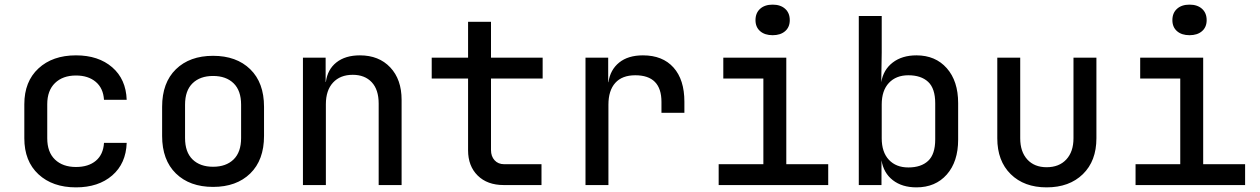

<svg xmlns="http://www.w3.org/2000/svg" viewBox="-20 -799 5440 829"><path d="M308 10Q207 10 146 -46.5Q85 -103 85 -202V-349Q85 -447 146 -503.5Q207 -560 308 -560Q405 -560 464.5 -508.5Q524 -457 527 -368H429Q426 -418 393.5 -445.5Q361 -473 308 -473Q251 -473 217.5 -440.5Q184 -408 184 -349V-202Q184 -142 217.5 -110Q251 -78 308 -78Q362 -78 394 -105Q426 -132 429 -182H527Q524 -93 464.5 -41.5Q405 10 308 10Z M900 8Q799 8 739.5 -50Q680 -108 680 -212V-338Q680 -442 739.5 -500Q799 -558 900 -558Q1001 -558 1060.5 -500Q1120 -442 1120 -338V-212Q1120 -108 1060.5 -50Q1001 8 900 8ZM900 -79Q956 -79 988.5 -110.5Q1021 -142 1021 -203V-347Q1021 -408 988.5 -439.5Q956 -471 900 -471Q844 -471 811.5 -439.5Q779 -408 779 -347V-203Q779 -142 811.5 -110.5Q844 -79 900 -79Z M1288 0V-550H1386V-445H1387Q1394 -499 1432.5 -529.5Q1471 -560 1534 -560Q1616 -560 1665 -508Q1714 -456 1714 -368V0H1615V-352Q1615 -412 1585 -444Q1555 -476 1503 -476Q1449 -476 1418 -442.5Q1387 -409 1387 -349V0Z M2155 0Q2084 0 2042.5 -41Q2001 -82 2001 -150V-460H1844V-550H2001V-705H2100V-550H2323V-460H2100V-151Q2100 -124 2115.5 -107Q2131 -90 2157 -90H2318V0Z M2508 0V-550H2606V-444H2607Q2615 -498 2653.5 -529Q2692 -560 2756 -560Q2841 -560 2888 -507.5Q2935 -455 2935 -360V-312H2836V-359Q2836 -474 2723 -474Q2666 -474 2636.5 -441Q2607 -408 2607 -347V0Z M3083 0V-90H3276V-460H3103V-550H3375V-90H3556V0ZM3316 -647Q3282 -647 3262 -664.5Q3242 -682 3242 -712Q3242 -743 3262 -761Q3282 -779 3316 -779Q3350 -779 3370 -761Q3390 -743 3390 -712Q3390 -682 3370 -664.5Q3350 -647 3316 -647Z M3937 10Q3875 10 3835 -21Q3795 -52 3786 -107V0H3688V-730H3787V-572L3785 -444Q3794 -498 3834.5 -529Q3875 -560 3937 -560Q4019 -560 4068 -504.5Q4117 -449 4117 -354V-196Q4117 -101 4068 -45.5Q4019 10 3937 10ZM3902 -76Q3957 -76 3987.5 -104.5Q4018 -133 4018 -197V-353Q4018 -417 3987.5 -445.5Q3957 -474 3902 -474Q3849 -474 3818 -441Q3787 -408 3787 -348V-202Q3787 -142 3818 -109Q3849 -76 3902 -76Z M4499 10Q4402 10 4344 -47Q4286 -104 4286 -202V-550H4385V-202Q4385 -144 4415.5 -110.5Q4446 -77 4499 -77Q4553 -77 4584 -110.5Q4615 -144 4615 -202V-550H4714V-202Q4714 -104 4655.5 -47Q4597 10 4499 10Z M4883 0V-90H5076V-460H4903V-550H5175V-90H5356V0ZM5116 -647Q5082 -647 5062 -664.5Q5042 -682 5042 -712Q5042 -743 5062 -761Q5082 -779 5116 -779Q5150 -779 5170 -761Q5190 -743 5190 -712Q5190 -682 5170 -664.5Q5150 -647 5116 -647Z"/></svg>

Font: JetBrains Mono NL Medium
Style: Regular
Weight: 500
Monospace: yes
Designer: Philipp Nurullin, Konstantin Bulenkov
Foundry: JetBrains
Version: Version 2.305; ttfautohint (v1.8.4.7-5d5b)